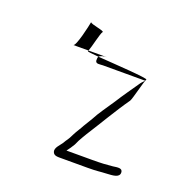

<svg xmlns="http://www.w3.org/2000/svg" viewBox="-83 -475 540 556"><g transform="rotate(20 187.0 -196.5)"><path d="M82 -316H129C134 -328 144 -375 149 -380C154 -385 109 -390 108 -396C106 -384 91 -316 82 -316ZM108 -396V-397C108 -397 108 -398 108 -396ZM128 -314C127 -312 141 -311 162 -309C167 -314 177 -316 186 -316H129C129 -315 128 -314 128 -314ZM160 -297C161 -286 173 -290 183 -290H313C309 -286 303 -280 298 -272C285 -253 265 -225 252 -204L227 -167C219 -155 212 -144 207 -134L190 -106C185 -96 177 -85 171 -73C160 -50 160 -55 151 -39C146 -31 131 -18 135 -6C139 5 149 4 165 4H243C272 4 278 2 301 1C317 0 339 0 339 -16C339 -30 324 -27 310 -25C291 -23 275 -22 247 -22H168C174 -30 180 -38 185 -47L191 -60C196 -69 201 -78 206 -86C233 -128 263 -180 292 -221C297 -229 310 -286 315 -294C319 -299 217 -305 162 -309C160 -306 160 -302 160 -297Z"/></g></svg>

Font: FailCity
Style: OBL
Weight: 400
Version: Version 1